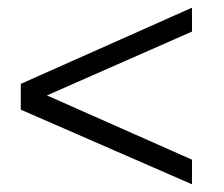

<svg xmlns="http://www.w3.org/2000/svg" viewBox="-20 -564 582 499"><path d="M102 -316 479 -149V-85L34 -279V-346L479 -544V-482Z"/></svg>

Font: Sumana
Style: Regular
Weight: 400
Designer: Cyreal, Alexei Vanyashin (Devanagari), Olga Karpushina (Latin)
Foundry: Cyreal
Version: Version 1.015;PS 001.015;hotconv 1.0.70;makeotf.lib2.5.58329